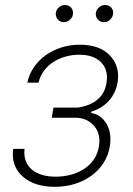

<svg xmlns="http://www.w3.org/2000/svg" viewBox="-20 -730 528 762"><path d="M32.3 -139.2H77.4Q74.6 -114 81.5 -93.6Q88.4 -73.2 104.4 -58.8Q120.4 -44.4 144.9 -36.6Q169.4 -28.8 201.3 -28.8Q230.1 -28.8 258.5 -35.9Q286.9 -43 310.7 -57.7Q334.5 -72.4 351 -95.2Q367.5 -117.9 372.5 -148.8Q380.7 -199.6 353.3 -230.5Q326 -261.4 282 -262.8H185.4L192.1 -302.9H286.6Q334.9 -308.9 365.2 -333.5Q395.6 -358 402.7 -400.6Q406.6 -426.1 401.8 -446.2Q397 -466.3 381.7 -482.2Q352.3 -512.8 293.7 -512.8Q267.4 -512.8 241.3 -505.7Q215.2 -498.6 193.2 -484.7Q171.2 -470.9 155.2 -450.1Q139.2 -429.3 132.8 -402H88.4Q95.5 -435.4 114.5 -463.1Q133.5 -490.8 161.2 -510.7Q188.9 -530.5 223.5 -541.5Q258.2 -552.6 296.5 -552.6Q376.1 -552.6 416.5 -509.6Q457.4 -465.9 446.4 -401.6Q442.5 -379.6 433.2 -361.2Q424 -342.7 410.3 -328.1Q396.7 -313.6 379.6 -303.3Q362.6 -293 342.7 -286.9L341.6 -281.6Q381.7 -275.2 403.1 -237.9Q424.4 -200.6 415.8 -148.8Q410.2 -113.6 391.5 -84.3Q372.9 -55 344.3 -33.7Q315.7 -12.4 278.4 -0.5Q241.1 11.4 197.8 11.4Q115.1 11.4 69.2 -30.2Q23.4 -71.7 32.3 -139.2ZM360.8 -680Q361.9 -686.4 365.2 -691.9Q368.6 -697.4 373.6 -701.5Q378.6 -705.6 384.4 -707.9Q390.3 -710.2 396.7 -710.2Q404.5 -710.2 411 -707.4Q417.6 -704.5 422.1 -699.4Q426.5 -694.2 428.3 -687.3Q430 -680.4 428.3 -672.2Q426.1 -660.2 416 -651.1Q405.9 -642 392 -642Q384.6 -642 378.2 -645.2Q371.8 -648.4 367.5 -653.6Q363.3 -658.7 361.3 -665.7Q359.4 -672.6 360.8 -680ZM201.7 -680Q202.8 -686.4 206.1 -691.9Q209.5 -697.4 214.5 -701.5Q219.5 -705.6 225.3 -707.9Q231.2 -710.2 237.6 -710.2Q245.7 -710.2 252.1 -707.2Q258.5 -704.2 262.8 -699.2Q267 -694.2 268.8 -687.3Q270.6 -680.4 269.2 -672.2Q268.5 -666.5 265.3 -661Q262.1 -655.5 257.1 -651.3Q252.1 -647 245.9 -644.5Q239.7 -642 233 -642Q225.5 -642 219.3 -645.1Q213.1 -648.1 208.8 -653.4Q204.5 -658.7 202.6 -665.7Q200.6 -672.6 201.7 -680Z"/></svg>

Font: Inter P Extra Light
Style: Italic
Weight: 200
Italic angle: 9.39999°
Designer: Rasmus Andersson
Foundry: rsms
Version: Version 3.018;git-588b23468